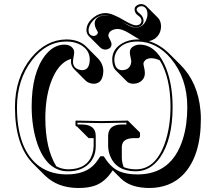

<svg xmlns="http://www.w3.org/2000/svg" viewBox="-20 -851 1050 939"><path d="M496.1 -787.1Q527.8 -787.1 588.9 -750.5Q628.9 -727.1 645 -727.1Q666.5 -727.1 671.4 -744.6Q671.9 -748 671.9 -750Q671.4 -760.7 664.6 -767.6Q662.1 -770 656.2 -774.4Q649.9 -779.3 647.5 -781.7Q638.2 -792.5 638.2 -806.2Q638.2 -820.3 656.2 -828.1Q663.6 -831.1 670.9 -831.1Q686 -830.1 696.3 -820.3L752.9 -763.7Q767.1 -748 767.6 -723.6Q767.6 -682.6 734.9 -660.2Q722.2 -652.3 708 -649.9Q762.2 -633.3 806.2 -590.3L862.8 -533.7Q947.8 -448.7 960.4 -311Q962.4 -290.5 962.4 -270.5Q962.4 -85.4 874.5 4.4Q810.5 68.4 709.5 68.4Q617.7 67.9 570.8 21.5L531.2 -18.1Q494.1 39.6 443.4 57.1Q409.2 68.8 361.8 68.4Q261.2 67.9 198.7 6.3L142.1 -50.3Q53.2 -140.1 53.2 -327.1Q53.2 -470.2 132.8 -568.4Q206.1 -657.2 305.2 -658.2Q367.2 -657.7 402.3 -622.6L458.5 -565.9Q484.9 -538.6 485.4 -503.4Q483.4 -442.9 439.5 -441.4Q414.1 -441.9 398.4 -457L341.8 -513.7Q327.1 -529.3 327.1 -549.8Q327.1 -557.1 327.6 -563Q262.2 -544.4 226.6 -441.9Q201.7 -367.7 201.7 -272.5Q202.1 -124 255.4 -37.6Q282.7 -23.4 313 -22.9Q407.2 -22.9 431.6 -98.1Q437.5 -117.2 438 -136.2V-175.3H413.6L356.9 -231.9Q353.5 -232.9 351.1 -234.4Q349.1 -237.3 349.1 -240.2V-258.8L351.1 -261.2Q352.1 -261.2 477.1 -258.8L606 -261.2L607.9 -258.8L664.6 -202.6V-183.6Q662.6 -176.8 656.7 -175.3H630.4Q576.2 -173.8 575.7 -131.3V-79.6Q576.2 -55.7 585 -33.7Q611.8 -22.9 645 -22.9Q739.7 -22.9 785.2 -147.9Q813.5 -227.1 814 -329.1Q813.5 -471.2 761.7 -555.7Q740.7 -565.9 719.7 -566.4Q694.3 -566.4 683.6 -547.9Q681.6 -543 681.6 -539.6Q681.6 -532.7 684.6 -522Q688.5 -505.9 688.5 -493.7Q688.5 -461.4 658.2 -446.8Q645.5 -441.4 631.3 -441.4Q611.3 -441.9 600.6 -452.6L543.9 -509.3Q529.3 -525.4 528.8 -560.1Q528.8 -611.3 578.6 -639.6Q610.8 -657.7 652.8 -658.2Q658.7 -658.2 663.6 -657.7Q658.7 -659.7 609.4 -689.9Q576.7 -709.5 553.7 -709.5Q513.7 -706.1 509.8 -678.2Q509.8 -671.4 520.5 -651.9Q525.4 -642.6 525.4 -635.3Q525.4 -615.2 503.4 -609.4Q498.5 -608.4 494.6 -608.4Q480.5 -609.4 470.2 -618.7L413.6 -675.3Q403.3 -687 402.8 -703.1Q402.8 -739.3 439.5 -767.1Q465.3 -787.1 496.1 -787.1ZM496.1 -776.9Q452.1 -776.9 424.8 -737.3Q413.1 -719.2 413.1 -703.1Q413.1 -680.2 433.1 -675.8Q436 -675.3 438 -674.8Q456.1 -677.2 459 -691.9Q459 -693.8 449.7 -710.4Q443.4 -722.7 442.9 -734.9Q442.9 -762.2 472.7 -772.5Q483.9 -775.9 497.1 -775.9Q528.3 -775.9 580.1 -742.7Q621.1 -716.3 642.1 -715.8Q678.7 -715.8 694.8 -752.4Q700.7 -766.1 701.2 -779.8Q701.2 -814.5 676.8 -820.3Q673.3 -820.8 670.9 -820.8Q653.3 -819.3 647.9 -806.2Q647.9 -795.4 663.1 -784.7Q681.2 -770 682.1 -750Q682.1 -726.6 657.2 -718.8Q650.9 -717.3 645 -716.8Q624 -716.8 570.3 -748.5Q522 -776.4 496.1 -776.9ZM448.2 -188V-136.2Q448.2 -74.2 401.9 -39.1Q366.7 -13.2 313 -13.2Q209.5 -13.2 162.6 -148.4Q135.3 -228 134.8 -329.1Q134.8 -495.1 201.2 -580.6Q242.2 -632.3 294.9 -632.8Q325.2 -632.8 338.9 -610.8Q342.8 -603 342.8 -596.2Q342.8 -587.4 340.3 -575.2Q337.4 -560.5 336.9 -549.8Q336.9 -520 365.2 -510.7Q374 -508.3 382.8 -507.8Q418.5 -509.3 418.9 -560.1Q418.9 -606.9 373 -632.3Q343.8 -647.9 305.2 -647.9Q206.5 -647.9 135.7 -555.7Q63.5 -460.4 63 -327.1Q63 -135.3 156.2 -50.8Q215.3 1.5 305.2 2Q400.4 2 445.3 -51.3Q456.1 -64 467.8 -82.5L470.7 -86.9H487.3L490.2 -82.5Q523.4 -29.8 564.5 -12.7Q600.1 2 652.8 2Q820.3 2 874.5 -171.4Q896 -240.7 896 -327.1Q896 -468.3 815.9 -564.5Q745.6 -647.5 652.8 -647.9Q577.1 -647.9 548.8 -596.7Q539.6 -578.6 539.1 -560.1Q540.5 -509.3 575.2 -507.8Q611.3 -507.8 620.1 -538.1Q621.6 -544.4 622.1 -549.8Q622.1 -555.2 616.2 -582.5Q614.7 -589.8 615.2 -596.2Q615.2 -619.6 644.5 -629.9Q654.3 -632.8 663.1 -632.8Q738.3 -632.8 784.2 -536.1Q823.7 -451.2 824.2 -329.1Q824.2 -168.9 762.2 -79.6Q715.3 -13.7 645 -13.2Q547.9 -13.2 518.1 -89.8Q509.3 -112.8 508.8 -136.2V-188Q510.7 -241.2 574.2 -242.2H598.1V-251Q509.3 -249 477.1 -249Q441.9 -249 358.9 -251V-242.2H383.8Q447.3 -240.2 448.2 -188Z"/></svg>

Font: Linux Biolinum Shadow O
Style: Regular
Weight: 400
Designer: Philipp H. Poll
Foundry: Philipp H. Poll
Version: Version 1.0.4